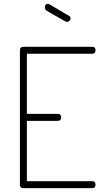

<svg xmlns="http://www.w3.org/2000/svg" viewBox="-20 -973 538 993"><path d="M119 -695V-384H279Q296 -384 296 -365Q296 -348 279 -348H119V-36H457Q474 -36 474 -17Q474 0 457 0H101Q83 0 83 -18V-713Q83 -731 101 -731H457Q474 -731 474 -714Q474 -695 457 -695ZM317 -863 222 -917Q212 -923 212 -935Q212 -953 228 -953Q231 -953 235 -951L337 -891Q345 -887 345 -878Q345 -871 339.5 -865.5Q334 -860 326 -860Q322 -860 317 -863Z"/></svg>

Font: Dosis
Style: ExtraLight
Weight: 250
Designer: Edgar Tolentino, Pablo Impallari, Igino Marini
Foundry: Edgar Tolentino, Pablo Impallari, Igino Marini
Version: Version 1.007